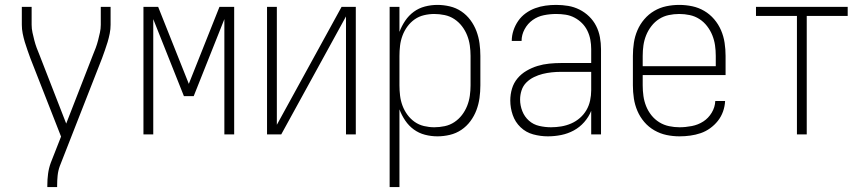

<svg xmlns="http://www.w3.org/2000/svg" viewBox="-20 -548 3540 783"><path d="M173 215V208Q173 184 176 161Q179 138 187 116L229 9L104 -310Q98 -327 92 -343.5Q86 -360 81 -377Q76 -394 72.5 -411.5Q69 -429 69 -447V-520H109V-447Q109 -431 112.5 -415Q116 -399 120 -383.5Q124 -368 129.5 -353Q135 -338 141 -324L250 -44L359 -324Q365 -338 370.5 -353Q376 -368 380 -383.5Q384 -399 387.5 -415Q391 -431 391 -447V-520H431V-447Q431 -429 427.5 -411.5Q424 -394 419 -377Q414 -360 408 -343.5Q402 -327 396 -310L224 129Q217 148 215 168Q213 188 213 208V215Z M565 0V-520H625L750 -206L875 -520H935V0H895V-470L770 -156H730L605 -470V0Z M1069 0V-520H1109V-39L1373 -520H1431V0H1391V-481L1127 0Z M1569 215V-520H1609V-418Q1618 -442 1632.5 -463.5Q1647 -485 1667.5 -500Q1688 -515 1713 -521.5Q1738 -528 1764 -528Q1789 -528 1814.5 -522Q1840 -516 1861.5 -501.5Q1883 -487 1898.5 -466Q1914 -445 1923 -421Q1932 -397 1935.5 -371.5Q1939 -346 1939 -320V-200Q1939 -174 1935.5 -148.5Q1932 -123 1923 -99Q1914 -75 1898.5 -54Q1883 -33 1861.5 -18.5Q1840 -4 1814.5 2Q1789 8 1764 8Q1738 8 1713 1.5Q1688 -5 1667.5 -20Q1647 -35 1632.5 -56.5Q1618 -78 1609 -102V215ZM1751 -29Q1772 -29 1793.5 -33.5Q1815 -38 1833 -50Q1851 -62 1864 -79Q1877 -96 1885 -116Q1893 -136 1896 -157.5Q1899 -179 1899 -200V-320Q1899 -341 1896 -362.5Q1893 -384 1885 -404Q1877 -424 1864 -441Q1851 -458 1833 -470Q1815 -482 1793.5 -486.5Q1772 -491 1751 -491Q1730 -491 1709 -486Q1688 -481 1671 -469Q1654 -457 1641.5 -440Q1629 -423 1621.5 -403Q1614 -383 1611.5 -362Q1609 -341 1609 -320V-200Q1609 -179 1611.5 -158Q1614 -137 1621.5 -117Q1629 -97 1641.5 -80Q1654 -63 1671 -51Q1688 -39 1709 -34Q1730 -29 1751 -29Z M2214 8Q2184 8 2154.5 0Q2125 -8 2103 -29Q2081 -50 2071 -79Q2061 -108 2061 -138Q2061 -163 2068 -186.5Q2075 -210 2090.5 -228.5Q2106 -247 2127.5 -259.5Q2149 -272 2172 -279Q2195 -286 2219.5 -288.5Q2244 -291 2268 -291H2391V-348Q2391 -367 2387.5 -386Q2384 -405 2375.5 -422.5Q2367 -440 2353.5 -453.5Q2340 -467 2323 -476Q2306 -485 2287 -488Q2268 -491 2248 -491Q2223 -491 2198 -486Q2173 -481 2152.5 -466.5Q2132 -452 2119.5 -429Q2107 -406 2107 -381H2067Q2067 -403 2074 -424Q2081 -445 2093.5 -463Q2106 -481 2124 -494Q2142 -507 2162.5 -514.5Q2183 -522 2204.5 -525Q2226 -528 2248 -528Q2273 -528 2297 -524Q2321 -520 2343 -509Q2365 -498 2382.5 -481Q2400 -464 2411 -442.5Q2422 -421 2426.5 -396.5Q2431 -372 2431 -348V0H2391V-96Q2381 -71 2362.5 -50Q2344 -29 2320 -16Q2296 -3 2269 2.5Q2242 8 2214 8ZM2227 -29Q2248 -29 2269 -32.5Q2290 -36 2309.5 -44.5Q2329 -53 2345 -67Q2361 -81 2371.5 -99Q2382 -117 2386.5 -138Q2391 -159 2391 -180V-255H2268Q2249 -255 2230 -253Q2211 -251 2193 -246.5Q2175 -242 2157.5 -233.5Q2140 -225 2126.5 -211.5Q2113 -198 2107 -179.5Q2101 -161 2101 -142Q2101 -118 2110 -95Q2119 -72 2137 -56Q2155 -40 2179 -34.5Q2203 -29 2227 -29Z M2751 8Q2724 8 2698 2.5Q2672 -3 2648.5 -16.5Q2625 -30 2607.5 -50.5Q2590 -71 2579.5 -95.5Q2569 -120 2565 -146.5Q2561 -173 2561 -200V-320Q2561 -347 2565 -373.5Q2569 -400 2579.5 -424.5Q2590 -449 2607.5 -469.5Q2625 -490 2648 -503.5Q2671 -517 2697 -522.5Q2723 -528 2750 -528Q2777 -528 2803 -522.5Q2829 -517 2852 -503.5Q2875 -490 2892.5 -469.5Q2910 -449 2920.5 -424.5Q2931 -400 2935 -373.5Q2939 -347 2939 -320V-242H2601V-200Q2601 -178 2604 -156.5Q2607 -135 2615 -115Q2623 -95 2636.5 -78Q2650 -61 2668.5 -49.5Q2687 -38 2708.5 -33.5Q2730 -29 2751 -29Q2776 -29 2801.5 -34Q2827 -39 2848 -52.5Q2869 -66 2882.5 -88.5Q2896 -111 2897 -136H2937Q2936 -114 2928.5 -93Q2921 -72 2907.5 -55Q2894 -38 2876 -25Q2858 -12 2837.5 -5Q2817 2 2795 5Q2773 8 2751 8ZM2601 -278H2899V-320Q2899 -342 2896 -363Q2893 -384 2885 -404Q2877 -424 2863.5 -441.5Q2850 -459 2832 -470.5Q2814 -482 2793 -486.5Q2772 -491 2750 -491Q2728 -491 2707 -486.5Q2686 -482 2668 -470.5Q2650 -459 2636.5 -441.5Q2623 -424 2615 -404Q2607 -384 2604 -363Q2601 -342 2601 -320Z M3230 0V-483H3063V-520H3437V-483H3270V0Z"/></svg>

Font: Iosevka Curly Extralight
Style: Regular
Weight: 200
Monospace: yes
Designer: Belleve Invis
Foundry: Belleve Invis
Version: Version 22.1.2; ttfautohint (v1.8.4)